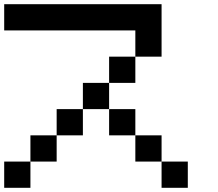

<svg xmlns="http://www.w3.org/2000/svg" viewBox="-20 -895 1040 915"><path d="M0 0V-125H125V0ZM0 -750V-875H750V-625H625V-750ZM250 -250V-125H125V-250ZM250 -375H375V-250H250ZM500 -250V-375H625V-250ZM500 -500V-625H625V-500ZM500 -375H375V-500H500ZM750 -250V-125H625V-250ZM750 -125H875V0H750Z"/></svg>

Font: Galmuri7 Regular
Style: Regular
Weight: 400
Designer: Lee Minseo (quiple)
Version: Version 2.399;hotconv 1.1.1;makeotfexe 2.6.0 DEVELOPMENT